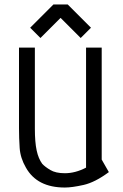

<svg xmlns="http://www.w3.org/2000/svg" viewBox="-20 -829 549 859"><path d="M467 -59Q405 -13 353.5 -1.5Q302 10 270 10Q146 10 96 -79Q71 -122 68 -167Q65 -212 65 -255V-616H136V-253Q136 -193 144 -156Q152 -119 169 -96Q181 -83 205 -68.5Q229 -54 270 -54Q317 -54 365 -79V-616H435V-115ZM283 -809 387 -705 341 -659 251 -749 161 -659 115 -705 219 -809Z"/></svg>

Font: Aubrey
Style: Regular
Weight: 400
Designer: Gayaneh Bagdasaryan
Foundry: Cyreal.org
Version: Version 1.102; ttfautohint (v1.8.3)